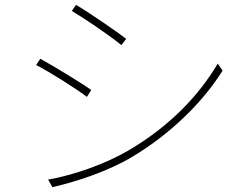

<svg xmlns="http://www.w3.org/2000/svg" viewBox="-20 -765 1040 791"><path d="M293 -745 276 -720C327 -690 440 -613 480 -579L500 -605C465 -632 345 -715 293 -745ZM178 -25 196 6C293 -16 425 -59 525 -119C681 -212 816 -344 897 -474L877 -503C795 -364 671 -240 509 -145C415 -90 286 -44 178 -25ZM146 -523 129 -497C183 -470 296 -398 338 -366L356 -394C321 -420 197 -495 146 -523Z"/></svg>

Font: Noto Sans CJK Thin
Style: Regular
Weight: 100
Designer: Ryoko NISHIZUKA (kana & ideographs); Paul D. Hunt (Latin, Greek & Cyrillic); Wenlong ZHANG (bopomofo); Sandoll Communica
Foundry: Adobe Systems Incorporated
Version: Version 1.000;PS 1;hotconv 1.0.78;makeotf.lib2.5.61930